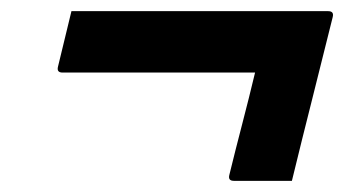

<svg xmlns="http://www.w3.org/2000/svg" viewBox="-20 -465 640 344"><path d="M108 -445H568Q579 -445 576 -434Q558 -361 539.5 -288Q521 -215 503 -141H399Q388 -141 391 -152Q402 -197 414 -243Q426 -289 437 -335H92Q81 -335 84 -346Z"/></svg>

Font: Recursive Mn Lnr St SmB
Style: Italic
Weight: 600
Italic angle: -15°
Monospace: yes
Version: Version 1.079;hotconv 1.0.112;makeotfexe 2.5.65598; ttfautoh